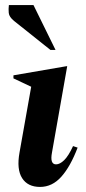

<svg xmlns="http://www.w3.org/2000/svg" viewBox="-20 -727 341 757"><path d="M138 10Q89 10 67 -25Q45 -60 57 -126L103 -385L33 -418V-430L242 -466H245L185 -126Q176 -79 201 -79Q216 -79 233 -95.5Q250 -112 268 -151L286 -145Q258 -71 222 -30.5Q186 10 138 10ZM179 -530 36 -644Q16 -660 14.5 -676Q13 -692 15 -707H112L199 -530Z"/></svg>

Font: Spectral
Style: Bold Italic
Weight: 700
Italic angle: -10°
Designer: Jean-Baptiste Levee
Foundry: Production Type
Version: Version 2.001